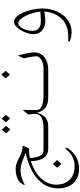

<svg xmlns="http://www.w3.org/2000/svg" viewBox="805 -1538 1189 2840"><g transform="rotate(-90 1400.0 -118.5)"><path d="M616 0H700V-70H610C543 -70 494 -98 481 -269C537 -283 588 -288 625 -286C633 -307 666 -366 664 -377C494 -387 462 -482 312 -482C249 -482 180 -465 123 -422L80 -354L88 -348C151 -385 229 -410 301 -410C379 -410 443 -381 555 -334C208 -256 33 -83 33 150C33 335 143 456 325 456C492 456 590 355 637 270L622 252C564 324 489 390 363 390C163 390 88 256 88 122C88 -86 272 -206 436 -257C438 -79 511 0 616 0ZM396 195 452 131 396 68 339 131Z M1068 -564 1122 -628 1065 -689 1010 -626ZM904 -561 957 -626 900 -686 846 -623ZM1400 -70C1290 -70 1198 -102 1194 -153C1192 -184 1192 -330 1194 -378L1125 -295C1131 -255 1135 -219 1135 -189C1135 -104 1045 -70 930 -70H700V0H939C1064 0 1114 -47 1152 -164C1191 -33 1255 0 1400 0Z M1716 -566 1772 -630 1716 -693 1659 -630ZM1400 0H1777C1968 0 2045 -102 2045 -207C2045 -273 2015 -388 1997 -450L1956 -359C1978 -271 1988 -198 1988 -179C1988 -130 1920 -70 1808 -70H1400Z M2498 -506C2404 -506 2314 -327 2314 -218C2314 -125 2379 -43 2510 -43C2546 -43 2584 -49 2649 -57C2644 16 2614 161 2491 240C2404 296 2305 296 2267 296H2206V317C2259 341 2312 346 2345 346C2567 346 2694 127 2694 -89C2694 -270 2605 -506 2498 -506ZM2363 -236C2363 -323 2412 -442 2476 -442C2559 -442 2635 -242 2648 -117C2584 -112 2543 -109 2516 -109C2417 -109 2363 -144 2363 -236Z"/></g></svg>

Font: Kawkab Mono Light
Style: Regular
Weight: 300
Monospace: yes
Designer: Abdullah Arif
Foundry: Abdullah Arif
Version: Version 1.000;PS 000.500;hotconv 1.0.88;makeotf.lib2.5.64775